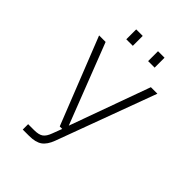

<svg xmlns="http://www.w3.org/2000/svg" viewBox="-242 -818 1083 1083"><g transform="rotate(45 300.0 -276.0)"><path d="M141 150V107H188Q226 107 244 94Q262 81 274 48L296 -10H276L70 -530H122L309 -49L483 -530H535L315 65Q298 111 270.5 130.5Q243 150 191 150ZM194 -623V-702H246V-623ZM368 -623V-702H420V-623Z"/></g></svg>

Font: Geist Mono ExtraLight
Style: Regular
Weight: 200
Monospace: yes
Designer: Basement.studio, Andrés Briganti, Mateo Zaragoza
Foundry: Basement.studio, Vercel, Andrés Briganti, Guido Ferreyra, Mateo Zaragoza
Version: Version 1.500; ttfautohint (v1.8.4.7-5d5b)